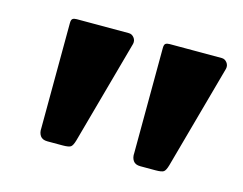

<svg xmlns="http://www.w3.org/2000/svg" viewBox="-57 -825 603 477"><g transform="rotate(15 245.0 -586.0)"><path d="M404 -451Q400 -437 395 -433.5Q390 -430 374 -430H335Q322 -430 316.5 -438Q311 -446 312 -458L313 -728Q313 -737 316.5 -739.5Q320 -742 327 -742H461Q469 -742 474.5 -735Q480 -728 478 -719ZM165 -451Q161 -437 156 -433.5Q151 -430 135 -430H96Q83 -430 77.5 -438Q72 -446 73 -458L74 -728Q74 -737 77.5 -739.5Q81 -742 88 -742H222Q230 -742 235.5 -735Q241 -728 239 -719Z"/></g></svg>

Font: Libre Franklin Thin ExtraBold
Style: Italic
Weight: 800
Italic angle: -8°
Version: Version 2.000